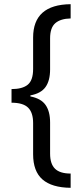

<svg xmlns="http://www.w3.org/2000/svg" viewBox="-20 -736 394 916"><path d="M317 160Q227 159 182.5 120Q138 81 138 0V-149Q138 -199 114 -222.5Q90 -246 35 -246V-311Q87 -311 112.5 -332Q138 -353 138 -407V-557Q138 -714 317 -716V-648Q269 -647 244 -625.5Q219 -604 219 -553V-405Q219 -351 197 -320.5Q175 -290 125 -281V-276Q176 -266 197.5 -235Q219 -204 219 -152V-3Q219 46 242.5 69Q266 92 317 92Z"/></svg>

Font: Avrile Sans Condensed
Style: Regular
Weight: 400
Width: 3
Designer: Monotype Design Team
Foundry: Monotype Imaging Inc.
Version: Version 2.001;September 10, 2019;FontCreator 11.5.0.2425 64-